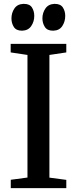

<svg xmlns="http://www.w3.org/2000/svg" viewBox="-20 -969 396 989"><path d="M92.5 -811Q63.5 -811 51.2 -830.2Q39 -849.5 39 -874Q39 -902.5 54 -925Q69 -947.5 99.5 -949H103.5Q133 -949 144.8 -930.2Q156.5 -911.5 156.5 -887Q156.5 -858 141 -835Q125.5 -812 95 -811ZM252 -811Q223 -811 210.8 -830.5Q198.5 -850 198.5 -874.5Q198.5 -902.5 213.8 -925Q229 -947.5 259.5 -949H262.5Q292 -949 304 -930.2Q316 -911.5 316 -887Q316 -858 301 -835Q286 -812 255.5 -811ZM121.5 -54.5V-686L35 -699V-743H321.5V-699L234.5 -686V-54L321.5 -42.5V0H35.5V-43Z"/></svg>

Font: Merriweather 48pt Medium
Style: Regular
Weight: 500
Version: Version 2.100